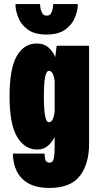

<svg xmlns="http://www.w3.org/2000/svg" viewBox="-20 -725 490 945"><path d="M163.5 11Q101.5 11 64.2 -51.5Q27 -114 27 -251Q27 -388 62.8 -449.5Q98.5 -511 160.5 -511Q196 -511 218 -491.8Q240 -472.5 252 -444L259 -500H418.5V-18.5Q418.5 82.5 372.8 141.2Q327 200 224 200Q159 200 119.2 177Q79.5 154 61.5 115.5Q43.5 77 43.5 31H199.5Q199.5 46.5 203.2 61Q207 75.5 225 75.5Q240 75.5 244.5 55.8Q249 36 249 0V-51Q236 -24.5 215 -6.8Q194 11 163.5 11ZM196 -251Q196 -185.5 202 -154.5Q208 -123.5 220.5 -123.5Q244 -123.5 249 -179.5V-326.5Q246.5 -349 239.2 -362.8Q232 -376.5 221 -376.5Q208.5 -376.5 202.2 -346.5Q196 -316.5 196 -251ZM209 -555Q150 -555 116.8 -579.5Q83.5 -604 69.8 -639Q56 -674 56 -705H177Q177 -699.5 179 -685.8Q181 -672 188 -660Q195 -648 210 -648Q225 -648 231.8 -660Q238.5 -672 240.2 -685.8Q242 -699.5 242 -705H363Q363 -674 349 -639Q335 -604 301.2 -579.5Q267.5 -555 209 -555Z"/></svg>

Font: Trispace Condensed ExtraBold
Style: Regular
Weight: 800
Width: 3
Designer: Tyler Finck
Foundry: Etcetera Type Company
Version: Version 1.210; ttfautohint (v1.8.3)